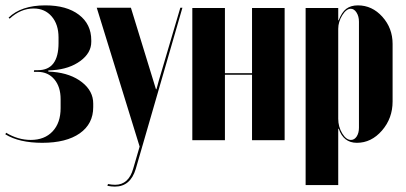

<svg xmlns="http://www.w3.org/2000/svg" viewBox="-20 -525 1520 719"><path d="M138.2 9.8Q51.8 9.8 0 -22L2.9 -27.8Q47.4 -1 95.2 -1Q147 -1 177 -33Q207 -64.9 207 -120.1V-153.8Q207 -199.7 183.8 -227.5Q160.6 -255.4 122.1 -255.9H106.9L107.9 -262.2H122.1Q199.2 -262.2 199.2 -363.8V-384.8Q199.2 -433.6 173.6 -463.4Q147.9 -493.2 106 -493.2Q57.1 -493.2 16.1 -455.1L12.2 -459Q59.6 -504.9 149.9 -504.9Q229.5 -504.9 275.6 -469.7Q321.8 -434.6 321.8 -374V-368.2Q321.8 -326.7 280.8 -296.6Q239.7 -266.6 178.2 -262.2L161.1 -261.2V-256.8L178.2 -255.9Q245.1 -250 287.1 -217Q329.1 -184.1 329.1 -137.2V-124Q329.1 -61 278.6 -25.6Q228 9.8 138.2 9.8Z M342.3 -496.1H470.2L564 -190.9H565.9L574.2 -221.2L655.3 -496.1H663.1L488.3 107.9Q468.3 173.8 410.2 173.8Q397 173.8 382.3 170.9L384.3 164.1Q398.9 167 411.1 167Q461.9 167 479 106L502.9 23.9Z M700.2 -495.1H822.3V-251H923.8V-495.1H1045.9V0H923.8V-245.1H822.3V0H700.2Z M1124.5 168V-495.1H1246.6V-449.2H1248.5Q1259.8 -479.5 1276.9 -492.2Q1293.9 -504.9 1320.3 -504.9Q1373.5 -504.9 1411.9 -462.2Q1450.2 -419.4 1450.2 -360.8V-145Q1450.2 -82 1410.4 -36.1Q1370.6 9.8 1316.4 9.8Q1266.1 9.8 1248.5 -43H1246.6V168ZM1246.6 -80.1Q1246.6 -50.3 1261.5 -25.6Q1276.4 -1 1294.4 -1Q1307.1 -1 1315.7 -13.9Q1324.2 -26.9 1324.2 -46.9V-443.8Q1324.2 -463.9 1315.2 -478Q1306.2 -492.2 1293.5 -492.2Q1276.9 -492.2 1261.7 -467.8Q1246.6 -443.4 1246.6 -417Z"/></svg>

Font: Moniqa Black Display
Style: Regular
Weight: 900
Designer: Rajesh Rajput
Foundry: Rajesh Rajput
Version: Version 1.000